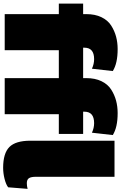

<svg xmlns="http://www.w3.org/2000/svg" viewBox="207 -967 770 1224"><g transform="rotate(90 592.0 -355.0)"><path d="M765 -570Q692 -570 692 -508V-500H834V-345H708V0H478V-345H300V0H70V-345H3V-500H70V-520Q70 -576 89.5 -616.5Q109 -657 142.5 -678.5Q176 -700 213.5 -710Q251 -720 293 -720Q384 -720 433 -689L418 -556Q388 -570 357 -570Q284 -570 284 -508V-500H478V-520Q478 -576 497.5 -616.5Q517 -657 550.5 -678.5Q584 -700 621.5 -710Q659 -720 701 -720Q792 -720 841 -689L826 -556Q796 -570 765 -570ZM1148 -141Q1166 -141 1184 -146L1174 -22Q1156 -8 1120 1Q1084 10 1050 10Q957 10 917 -30Q877 -70 877 -164V-700H1107V-199Q1107 -168 1116 -154.5Q1125 -141 1148 -141Z"/></g></svg>

Font: Elaine Sans Black
Style: Regular
Weight: 900
Designer: Wei Huang
Foundry: Wei Huang
Version: Version 2.001;December 24, 2019;FontCreator 12.0.0.2547 64-b